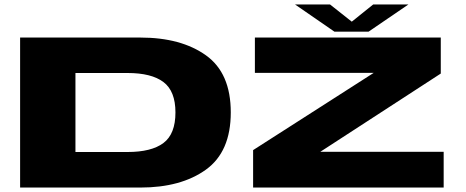

<svg xmlns="http://www.w3.org/2000/svg" viewBox="-20 -844 2096 864"><path d="M70.5 0V-675H611.5Q794.5 -675 906.5 -595.2Q1018.5 -515.5 1018.5 -338.2Q1018.5 -161 906.5 -80.5Q794.5 0 611.5 0ZM319.5 -160H554Q661.5 -160 715.5 -200.5Q769.5 -241 769.5 -338Q769.5 -434 715.5 -474.8Q661.5 -515.5 554 -515.5H319.5ZM1119 0V-168.5L1661.5 -516H1127V-675H1963.5V-513L1421.5 -161H1976.5V0ZM1485 -701.5 1307.5 -824H1465L1563 -746.5L1659.5 -824H1818L1638.5 -701.5Z"/></svg>

Font: Anybody UltraExpanded ExtraBold
Style: Regular
Weight: 800
Width: 9
Designer: Tyler Finck
Foundry: Etcetera Type Company
Version: Version 1.010; ttfautohint (v1.8.3) -l 8 -r 50 -G 200 -x 14 